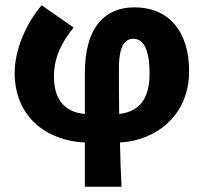

<svg xmlns="http://www.w3.org/2000/svg" viewBox="-20 -536 778 733"><path d="M304 177H444C441 121 439 65 438 8C575 1 702 -95 702 -264C702 -419 622 -508 493 -508C385 -508 304 -437 304 -258V-101C221 -108 186 -163 186 -244C186 -312 211 -369 261 -431L139 -516C79 -446 36 -345 36 -258C36 -89 159 2 304 8ZM434 -279C434 -355 455 -388 488 -388C527 -388 551 -350 551 -254C551 -152 506 -109 435 -101C434 -161 434 -221 434 -279Z"/></svg>

Font: Giro Sans Regular
Style: Bold
Weight: 700
Designer: Paul D. Hunt
Foundry: Adobe Systems Incorporated
Version: Version 1.000;PS 1.0;hotconv 1.0.88;makeotf.lib2.5.647800